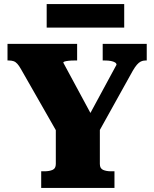

<svg xmlns="http://www.w3.org/2000/svg" viewBox="-20 -926 760 946"><path d="M255 -306 268 -262 83 -586Q74 -602 65.5 -611.5Q57 -621 47 -624.5Q37 -628 23 -628H17V-710H360V-628H347Q330 -628 317.5 -626.5Q305 -625 298.5 -623Q292 -621 292 -617L449 -326L395 -313L554 -607Q554 -614 546.5 -618.5Q539 -623 526.5 -625.5Q514 -628 496 -628H486V-710H703V-628H697Q684 -628 674 -623Q664 -618 654.5 -607Q645 -596 634 -577L456 -257L472 -306V-118Q472 -96 488 -89Q504 -82 527 -82H544V0H183V-82H199Q223 -82 239 -89Q255 -96 255 -118ZM210 -906H592V-790H210Z"/></svg>

Font: Roboto Serif ExtraBold
Style: Regular
Weight: 800
Designer: Greg Gazdowicz
Foundry: Commercial Type
Version: Version 1.008